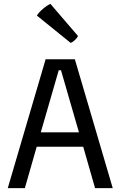

<svg xmlns="http://www.w3.org/2000/svg" viewBox="-20 -968 622 988"><path d="M20 0H107.9L168.9 -212.9H408.2L469.2 0H560.1L365.2 -663.1H214.8ZM189.9 -287.1 282.2 -606.4H293.9L386.2 -287.1ZM343.8 -747.1C357.4 -752.4 375.5 -769 381.3 -782.7L239.7 -947.8C221.7 -942.4 178.7 -906.2 169.9 -887.7Z"/></svg>

Font: Basic
Style: Regular
Weight: 400
Designer: Magnus Gaarde
Foundry: Magnus Gaarde
Version: Version 1.001